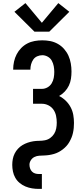

<svg xmlns="http://www.w3.org/2000/svg" viewBox="-20 -1003 540 1238"><path d="M202 -799 73 -927 144 -983 250 -856 356 -983 427 -927 298 -799ZM230 215Q208 215 186.5 211.5Q165 208 144.5 199.5Q124 191 107 177Q90 163 79 144Q68 125 63.5 103Q59 81 59 60Q59 41 62.5 22.5Q66 4 74.5 -13Q83 -30 96 -44Q109 -58 125 -67.5Q141 -77 158.5 -83Q176 -89 194.5 -92Q213 -95 232 -95Q251 -95 269.5 -98.5Q288 -102 303.5 -113Q319 -124 329 -140Q339 -156 342.5 -175Q346 -194 346 -212Q346 -234 341.5 -256Q337 -278 324.5 -296Q312 -314 292 -324Q272 -334 250 -334H193V-430H250Q269 -430 286 -439.5Q303 -449 313 -465.5Q323 -482 326.5 -501Q330 -520 330 -539Q330 -558 326.5 -576.5Q323 -595 314 -611.5Q305 -628 288 -637.5Q271 -647 253 -647Q236 -647 220 -640Q204 -633 194.5 -619Q185 -605 180.5 -588.5Q176 -572 176 -555Q176 -555 176 -554.5Q176 -554 176 -554H65Q65 -555 65 -555.5Q65 -556 65 -557Q65 -581 70.5 -606Q76 -631 87.5 -653Q99 -675 116.5 -693Q134 -711 156 -722.5Q178 -734 203 -738.5Q228 -743 253 -743Q279 -743 304.5 -738Q330 -733 353 -720Q376 -707 393.5 -687Q411 -667 421.5 -643.5Q432 -620 436.5 -594Q441 -568 441 -542Q441 -518 437.5 -495Q434 -472 424 -451Q414 -430 397.5 -412.5Q381 -395 361 -384Q385 -372 404 -353.5Q423 -335 435.5 -311.5Q448 -288 452.5 -262Q457 -236 457 -210Q457 -194 455.5 -178Q454 -162 450.5 -146Q447 -130 441 -115.5Q435 -101 427 -87Q419 -73 408 -61Q397 -49 384.5 -39.5Q372 -30 358 -22.5Q344 -15 328.5 -10.5Q313 -6 297 -3.5Q281 -1 265 -0.5Q249 0 233 1Q217 2 202.5 9Q188 16 179 30Q170 44 170 59Q170 71 174 83Q178 95 186.5 103.5Q195 112 206.5 115.5Q218 119 230 119H250V215Z"/></svg>

Font: Iosevka SS08 Regular
Style: Bold
Weight: 700
Monospace: yes
Designer: Belleve Invis
Foundry: Belleve Invis
Version: Version 16.3.4; ttfautohint (v1.8.4)